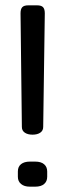

<svg xmlns="http://www.w3.org/2000/svg" viewBox="-20 -700 244 720"><path d="M62 -224 57 -650Q57 -666 63.5 -673Q70 -680 86 -680H119Q135 -680 141.5 -673Q148 -666 148 -650L142 -224Q142 -210 131 -202.5Q120 -195 102 -195Q84 -195 73 -202.5Q62 -210 62 -224ZM47 -37V-57Q47 -75 59 -84.5Q71 -94 92 -94H112Q134 -94 145.5 -84Q157 -74 157 -57V-37Q157 -20 145.5 -10Q134 0 112 0H92Q71 0 59 -10Q47 -20 47 -37Z"/></svg>

Font: Mitr Light
Style: Regular
Weight: 300
Designer: Thanarat Vachiruckul
Foundry: Cadson Demak
Version: Version 1.002